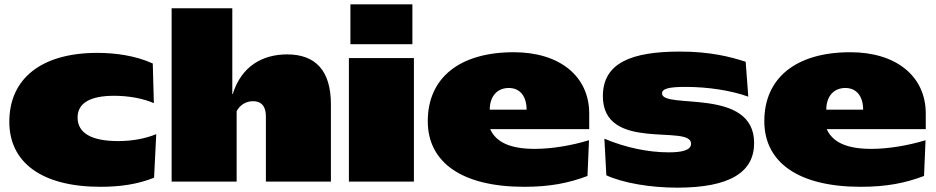

<svg xmlns="http://www.w3.org/2000/svg" viewBox="-20 -838 4320 886"><path d="M429 -594C173 -594 23 -477 23 -276C23 -90 170 24 444 24C536 24 616 12 691 -18L701 -219C650 -198 590 -187 525 -187C402 -187 338 -224 338 -296C338 -362 396 -396 506 -396C573 -396 640 -384 690 -362L685 -545C604 -582 510 -594 429 -594Z M772 0H1072V-325C1089 -357 1119 -371 1148 -371C1184 -371 1207 -350 1207 -301V0H1507V-357C1507 -512 1436 -587 1305 -587C1192 -587 1094 -533 1054 -404H1052V-800H772Z M1590 -570V0H1890V-570ZM1597 -818V-634H1883V-818Z M1954 -279C1954 -86 2115 24 2399 24C2517 24 2604 7 2691 -26L2698 -191C2617 -166 2524 -151 2448 -151C2337 -151 2270 -180 2242 -242H2699V-314C2699 -486 2563 -597 2351 -597C2101 -597 1954 -479 1954 -279ZM2410 -332H2240C2240 -392 2273 -432 2328 -432C2381 -432 2410 -392 2410 -332Z M2762 -394C2762 -134 3169 -267 3169 -175C3169 -143 3122 -135 3066 -135C2971 -135 2866 -157 2769 -198L2778 -29C2854 6 2980 28 3105 28C3349 28 3460 -44 3460 -178C3460 -438 3035 -331 3035 -407C3035 -429 3068 -437 3143 -437C3250 -437 3355 -420 3433 -392L3421 -553C3353 -575 3260 -600 3118 -600C2894 -600 2762 -548 2762 -394Z M3507 -279C3507 -86 3668 24 3952 24C4070 24 4157 7 4244 -26L4251 -191C4170 -166 4077 -151 4001 -151C3890 -151 3823 -180 3795 -242H4252V-314C4252 -486 4116 -597 3904 -597C3654 -597 3507 -479 3507 -279ZM3963 -332H3793C3793 -392 3826 -432 3881 -432C3934 -432 3963 -392 3963 -332Z"/></svg>

Font: Mattone Black
Style: Regular
Weight: 900
Width: 6
Designer: Nunzio Mazzaferro
Foundry: Collletttivo
Version: Version 2.000;Glyphs 3.2 (3217)